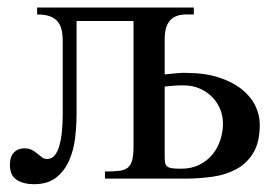

<svg xmlns="http://www.w3.org/2000/svg" viewBox="-20 -467 729 502"><path d="M659.2 -141.6Q659.2 -95.2 642.3 -67.4Q625.5 -39.6 597.9 -24.7Q570.3 -9.8 535.4 -4.9Q500.5 0 463.9 0H254.4V-18.6Q276.9 -18.6 291.3 -20.3Q305.7 -22 314 -28.6Q322.3 -35.2 325.7 -48.3Q329.1 -61.5 329.1 -84.5V-412.1H180.2V-168.5Q180.2 -139.6 176.5 -107.4Q172.9 -75.2 161.1 -48.1Q149.4 -21 127.4 -3.2Q105.5 14.6 68.8 14.6Q41.5 14.6 23.7 3.2Q5.9 -8.3 5.9 -35.6Q5.9 -57.6 16.4 -68.4Q26.9 -79.1 43.9 -79.1Q56.2 -79.1 64 -74.7Q71.8 -70.3 77.9 -65.2Q84 -60.1 89.6 -55.7Q95.2 -51.3 103 -51.3Q114.7 -51.3 122.6 -60.3Q130.4 -69.3 135 -85.2Q139.6 -101.1 141.8 -122.6Q144 -144 144 -168.5V-358.9Q144 -376.5 140.9 -389.6Q137.7 -402.8 129.9 -411.6Q122.1 -420.4 109.4 -424.8Q96.7 -429.2 77.1 -429.2V-447.3H486.8V-429.2H466.8Q449.7 -429.2 438.7 -423.8Q427.7 -418.5 421.6 -409.7Q415.5 -400.9 413.1 -389.9Q410.6 -378.9 410.6 -367.7V-272.5Q425.8 -273.9 433.6 -274.7Q441.4 -275.4 446 -275.9Q450.7 -276.4 454.1 -276.4H465.8Q514.6 -276.4 550.8 -264.9Q586.9 -253.4 611.1 -234.4Q635.3 -215.3 647.2 -191.2Q659.2 -167 659.2 -141.6ZM563 -143.6Q563 -165 554.9 -183.3Q546.9 -201.7 533 -215.1Q519 -228.5 500.7 -236.1Q482.4 -243.7 461.9 -243.7H451.2Q446.3 -243.7 440.7 -243.4Q435.1 -243.2 428 -242.4Q420.9 -241.7 410.6 -240.7V-58.6Q410.6 -48.3 411.6 -42Q412.6 -35.6 417 -32Q421.4 -28.3 429.9 -27.1Q438.5 -25.9 453.6 -25.9Q481.4 -25.9 502.2 -36.6Q522.9 -47.4 536.4 -64.2Q549.8 -81.1 556.4 -102.1Q563 -123 563 -143.6Z"/></svg>

Font: Doulos SIL Compact
Style: Regular
Weight: 400
Designer: Walt Agee, Victor Gaultney, Peter Martin, Debbi Hosken
Foundry: SIL International
Version: Version 4.110; 2011; Maintenance release ; LnSpcTght